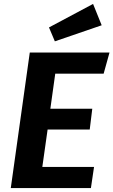

<svg xmlns="http://www.w3.org/2000/svg" viewBox="-20 -960 579 980"><path d="M509 -584H262L237 -405H451L438 -299H223L196 -108H460L444 0H35L132 -692H539ZM499 -831 260 -749 230 -820 455 -940Z"/></svg>

Font: Fira Sans SemiBold
Style: Italic
Weight: 600
Italic angle: -8°
Designer: bBox Type GmbH & Carrois Corporate GbR & Edenspiekermann AG
Foundry: bBox Type GmbH & Carrois Corporate GbR & Edenspiekermann AG
Version: Version 4.301